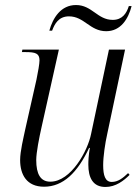

<svg xmlns="http://www.w3.org/2000/svg" viewBox="-20 -733 555 763"><path d="M402 -609C460 -609 490 -658 503 -709H492C483 -680 466 -654 428 -654C367 -654 346 -713 282 -713C222 -713 190 -662 176 -611H187C197 -638 213 -668 254 -668C315 -668 337 -609 402 -609ZM399 10C440 10 472 -15 495 -38L489 -45C468 -25 449 -10 424 -10C398 -10 390 -36 390 -77C390 -111 398 -165 406 -200L477 -536H413L342 -201C329 -134 262 -11 180 -11C141 -11 124 -41 124 -97C124 -127 136 -187 145 -227L214 -536H69L67 -526H81C121 -526 137 -521 137 -493C137 -480 131 -446 125 -417L81 -222C73 -184 60 -132 60 -97C60 -39 86 9 155 9C231 9 288 -47 334 -145H337C332 -116 331 -94 331 -79C331 -27 349 10 399 10Z"/></svg>

Font: Noto Serif Display SemiCondensed Light
Style: Italic
Weight: 300
Width: 4
Italic angle: -12°
Designer: Monotype Design Team
Foundry: Monotype Imaging Inc.
Version: Version 2.009